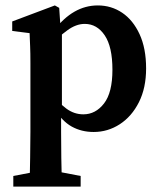

<svg xmlns="http://www.w3.org/2000/svg" viewBox="-20 -474 590 707"><path d="M29 213V174L123 156H183L277 174V213ZM89 213Q90 157 91 107.5Q92 58 92 12V-242Q92 -280 91 -302Q90 -324 89 -352L25 -360V-395L182 -454L198 -445L203 -370L208 -361V-74L205 -65V11Q205 102 208 213ZM325 12Q280 12 244 -8Q208 -28 178 -77H156L164 -136Q196 -95 224.5 -74Q253 -53 287 -53Q332 -53 363 -93Q394 -133 394 -217Q394 -302 365.5 -344Q337 -386 292 -386Q260 -386 227.5 -362Q195 -338 160 -304L152 -362H179Q249 -454 340 -454Q390 -454 430 -427Q470 -400 494 -348Q518 -296 518 -222Q518 -150 491.5 -97.5Q465 -45 421 -16.5Q377 12 325 12Z"/></svg>

Font: Lisu Bosa ExtraBold
Style: Regular
Weight: 800
Designer: David Morse, Annie Olsen, Victor Gaultney, Frank Grießhammer (Latin)
Foundry: SIL International
Version: Version 2.000